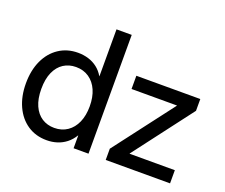

<svg xmlns="http://www.w3.org/2000/svg" viewBox="-120 -912 1297 1105"><g transform="rotate(20 528.5 -359.5)"><path d="M257.3 9.8Q190.4 9.8 140.1 -23.9Q89.8 -57.6 62 -118.2Q34.2 -178.7 34.2 -257.8Q34.2 -337.4 62 -397.7Q89.8 -458 140.4 -491.7Q190.9 -525.4 257.3 -525.4Q291 -525.4 321.3 -516.1Q351.6 -506.8 376 -487.8Q400.4 -468.8 417 -440.4H418V-727.5H511.2V0H419.9V-78.1H418.9Q400.9 -48.3 376 -28.8Q351.1 -9.3 321.3 0.2Q291.5 9.8 257.3 9.8ZM274.4 -71.8Q320.3 -71.8 354.2 -95Q388.2 -118.2 406.5 -159.9Q424.8 -201.7 424.8 -257.8Q424.8 -314.5 406.5 -356.2Q388.2 -397.9 354.2 -421.1Q320.3 -444.3 274.4 -444.3Q231.4 -444.3 198.5 -423.1Q165.5 -401.9 147 -360.4Q128.4 -318.8 128.4 -257.8Q128.4 -197.3 147 -155.8Q165.5 -114.3 198.5 -93Q231.4 -71.8 274.4 -71.8ZM616.7 0V-68.8L894.5 -433.1V-434.6H616.7V-515.6H1008.3V-443.4L733.9 -82.5V-80.6H1010.7V0Z"/></g></svg>

Font: Inter Cardless Display
Style: Regular
Weight: 400
Designer: Rasmus Andersson
Foundry: rsms
Version: Version 4.001;git-9221beed3